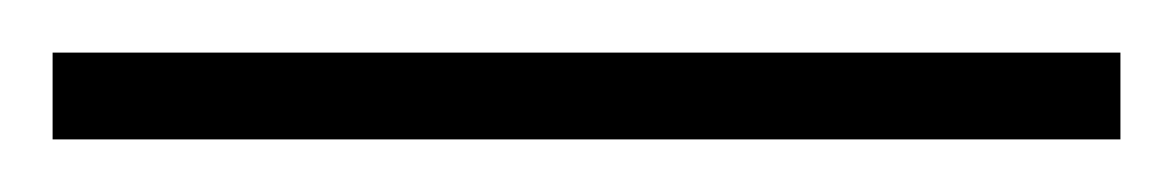

<svg xmlns="http://www.w3.org/2000/svg" viewBox="-22 70 446 73"><path d="M404 123H-2V90H404Z"/></svg>

Font: Noto Sans Hebrew SemiCondensed ExtraLight
Style: Regular
Weight: 200
Width: 4
Designer: Monotype Design Team
Foundry: Monotype Imaging Inc.
Version: Version 2.004; ttfautohint (v1.8.4.7-5d5b)